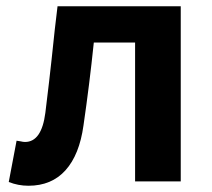

<svg xmlns="http://www.w3.org/2000/svg" viewBox="-20 -580 678 614"><path d="M8 2 33 -130 46 -128Q54 -126 60 -126Q113 -126 125 -219Q139 -333 145 -390Q156 -497 164 -560H558V0H412V-444H280Q266 -309 247 -179Q234 -85 189.5 -35.5Q145 14 71 14Q38 14 8 2Z"/></svg>

Font: Merged Yaku Han JP
Style: Bold
Weight: 700
Designer: Ryoko NISHIZUKA 西塚涼子 (kana, bopomofo & ideographs); Paul D. Hunt (Latin, Greek & Cyrillic); Sandoll Communications 산돌커뮤니
Foundry: Adobe
Version: Version 2.004